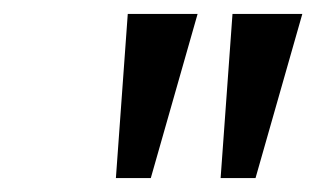

<svg xmlns="http://www.w3.org/2000/svg" viewBox="-20 -720 453 275"><path d="M296 -465 313 -700H413L346 -465ZM146 -465 163 -700H263L196 -465Z"/></svg>

Font: Cuprum
Style: Italic
Weight: 400
Italic angle: -10°
Designer: Jovanny Lemonad
Foundry: Jovanny Lemonad
Version: Version 3.000